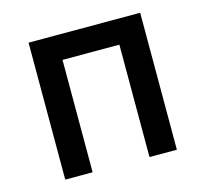

<svg xmlns="http://www.w3.org/2000/svg" viewBox="-82 -610 749 701"><g transform="rotate(-15 293.0 -259.0)"><path d="M400.4 0V-517.6H503.9V0ZM82 0V-517.6H185.5V0ZM112.3 -424.8V-517.6H488.8V-424.8Z"/></g></svg>

Font: Cascadia Code PL
Style: Regular
Weight: 400
Monospace: yes
Designer: Aaron Bell
Foundry: Saja Typeworks
Version: Version 2102.003